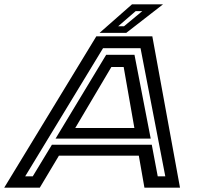

<svg xmlns="http://www.w3.org/2000/svg" viewBox="-74 -868 918 888"><path d="M-54.5 0 371.5 -700H630.5L758.5 0H594L568 -148H198.5L110 0ZM42.5 -52.5H77.5L166 -198.5H628L655.5 -52.5H690.5L576 -645H402.5ZM183 -227 417 -614.5H548L623 -227ZM274 -276H547.5L498 -558H441ZM386.5 -716 536.5 -848H680L510 -716ZM472.5 -746.5H499.5L584 -816.5H553.5Z"/></svg>

Font: Tourney Expanded SemiBold
Style: Italic
Weight: 600
Width: 7
Italic angle: -12°
Designer: Tyler Finck
Foundry: Etcetera Type Co
Version: Version 1.010; ttfautohint (v1.8.3)